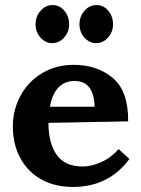

<svg xmlns="http://www.w3.org/2000/svg" viewBox="-20 -726 560 761"><path d="M31 0ZM488 -245 172 -239Q172 -159 204.5 -112.5Q237 -66 308 -66Q341 -66 380 -83Q419 -100 450 -135L493 -96Q411 15 269 15Q198 15 144.5 -14.5Q91 -44 61 -98.5Q31 -153 31 -226Q31 -290 61 -346Q91 -402 146 -435.5Q201 -469 272 -469Q365 -469 427 -417Q489 -365 488 -245ZM178 -303H355Q352 -405 276 -405Q235 -405 210.5 -378Q186 -351 178 -303ZM254 -630Q254 -599 234 -577Q214 -555 187 -555Q160 -555 140.5 -577Q121 -599 121 -630Q121 -661 141 -683.5Q161 -706 188 -706Q216 -706 235 -683.5Q254 -661 254 -630ZM428 -630Q428 -599 408 -577Q388 -555 361 -555Q334 -555 314.5 -577Q295 -599 295 -630Q295 -661 315 -683.5Q335 -706 362 -706Q390 -706 409 -683.5Q428 -661 428 -630Z"/></svg>

Font: Sumana
Style: Bold
Weight: 700
Designer: Cyreal, Alexei Vanyashin (Devanagari), Olga Karpushina (Latin)
Foundry: Cyreal
Version: Version 1.015;PS 001.015;hotconv 1.0.70;makeotf.lib2.5.58329